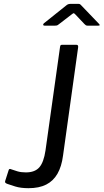

<svg xmlns="http://www.w3.org/2000/svg" viewBox="-20 -977 543 1007"><path d="M310.5 -160.3Q303.1 -103.7 281.4 -65.8Q259.6 -27.8 222.3 -8.9Q185 10 129.3 10Q88.7 10 60.1 1.1Q31.5 -7.9 19.4 -12.2Q11.2 -15.1 8.4 -18.3Q5.5 -21.4 6.8 -26.7L25.3 -84.4Q26.6 -88.9 29.7 -90.5Q32.7 -92.1 40 -88.7Q52.1 -84.5 70.9 -78.6Q89.7 -72.8 115.7 -72.8Q163 -72.8 186.2 -99.3Q209.5 -125.9 218.6 -187.7L295 -731.5Q296.2 -738.2 298.3 -740.1Q300.3 -742 305.7 -742H381.1Q392.3 -742 389.5 -726.6L310.5 -160.3ZM422.4 -851.4 375.4 -901.1Q368.4 -908.5 365.9 -907.9Q363.5 -907.3 353.9 -899.9L287.9 -849.2Q281.7 -844.3 278.3 -843.4Q275 -842.5 268.6 -842.5H213.5Q207.4 -842.5 206.5 -846.8Q205.6 -851.2 210.9 -855.4L326.7 -947.9Q332.5 -953 338 -954.9Q343.4 -956.8 352.4 -956.8H391.6Q398.9 -956.8 402.5 -952.6Q406 -948.4 409.3 -945.6L498.2 -852.9Q503.8 -847.2 503 -844.9Q502.1 -842.5 494.8 -842.5H438.6Q433.3 -842.5 429.8 -844.9Q426.4 -847.3 422.4 -851.4Z"/></svg>

Font: Libre Franklin Thin
Style: Italic
Weight: 100
Italic angle: -8°
Designer: Pablo Impallari, Rodrigo Fuenzalida, Nhung Nguyen
Foundry: Impallari Type
Version: Version 3.000